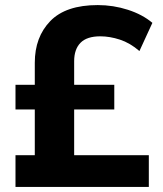

<svg xmlns="http://www.w3.org/2000/svg" viewBox="-20 -736 640 756"><path d="M41 0V-125H117V-305H41V-402H117V-489Q117 -590 178 -653Q239 -716 365 -716Q426 -716 483.5 -697.5Q541 -679 580 -646L529 -535Q492 -567 452 -580Q412 -593 375 -593Q322 -593 297 -567.5Q272 -542 272 -495V-402H430V-305H272V-125H566V0Z"/></svg>

Font: Nunito Sans ExtraBold
Style: Regular
Weight: 800
Designer: Vernon Adams
Foundry: Vernon Adams
Version: Version 3.101; ttfautohint (v1.8.4.7-5d5b);gftools[0.9.27]